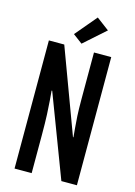

<svg xmlns="http://www.w3.org/2000/svg" viewBox="-152 -1130 846 1207"><g transform="rotate(15 271.5 -526.5)"><path d="M68.8 -834H168.9L372.6 -285.6H375.5Q373.5 -311.5 370.4 -343.5Q367.2 -375.5 364.7 -420.4Q362.3 -465.3 362.3 -529.8V-834H474.6V0H373.5L170.9 -533.7H167Q169.4 -504.4 172.4 -469.7Q175.3 -435.1 177.7 -382.3Q180.2 -329.6 180.2 -245.1V0H68.8ZM272 -867.2 210.9 -913.1 328.6 -1052.7 411.1 -990.7Z"/></g></svg>

Font: Fjalla One
Style: Regular
Weight: 400
Designer: Irina Smirnova, Eben Sorkin
Foundry: Sorkin Type
Version: Version 1.002; ttfautohint (v1.8.4.7-5d5b);gftools[0.9.25]